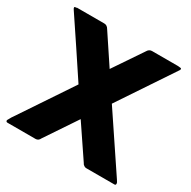

<svg xmlns="http://www.w3.org/2000/svg" viewBox="-164 -902 1056 1062"><g transform="rotate(30 363.5 -371.5)"><path d="M7.8 -12.7Q11.7 -20.5 16.6 -28.3Q20.5 -36.1 26.4 -43.9Q100.6 -156.2 251 -379.9Q193.4 -466.8 137.7 -550.8Q81.1 -635.7 23.4 -721.7Q20.5 -725.6 18.6 -729.5Q16.6 -733.4 16.6 -737.3Q17.6 -741.2 22.5 -741.2Q27.3 -740.2 32.2 -743.2Q89.8 -743.2 206.1 -743.2Q224.6 -743.2 235.4 -723.6Q275.4 -663.1 357.4 -540Q388.7 -585.9 481.4 -723.6Q492.2 -743.2 510.7 -743.2Q562.5 -743.2 668 -743.2Q671.9 -743.2 676.8 -743.2Q682.6 -743.2 686.5 -742.2Q692.4 -742.2 695.3 -741.2Q699.2 -739.3 699.2 -736.3Q699.2 -730.5 693.4 -723.6Q617.2 -609.4 463.9 -379.9Q522.5 -293 698.2 -30.3Q703.1 -23.4 706.1 -17.6Q708 -12.7 708 -8.8Q708 -7.8 708 -7.8Q708 0 699.2 0Q639.6 0 519.5 0Q511.7 0 504.9 -4.9Q497.1 -9.8 493.2 -18.6Q448.2 -85.9 357.4 -219.7Q324.2 -169.9 222.7 -18.6Q218.8 -9.8 211.9 -4.9Q205.1 0 196.3 0Q139.6 0 26.4 0Q23.4 0 16.6 0Q12.7 0 9.8 -2Q6.8 -4.9 6.8 -8.8Q6.8 -10.7 7.8 -12.7Z"/></g></svg>

Font: Cocogoose
Style: Regular
Weight: 400
Designer: Cosimo Lorenzo Pancini
Version: Version 1.000